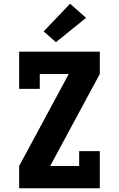

<svg xmlns="http://www.w3.org/2000/svg" viewBox="-20 -1013 640 1033"><path d="M83 0V-120L350 -615H194V-535H83V-735H517V-615L250 -120H406V-200H517V0ZM281 -786 215 -844 357 -993 443 -917Z"/></svg>

Font: Iosevka Slab Heavy Extended
Style: Regular
Weight: 900
Width: 7
Monospace: yes
Designer: Belleve Invis
Foundry: Belleve Invis
Version: Version 11.1.0; ttfautohint (v1.8.3)